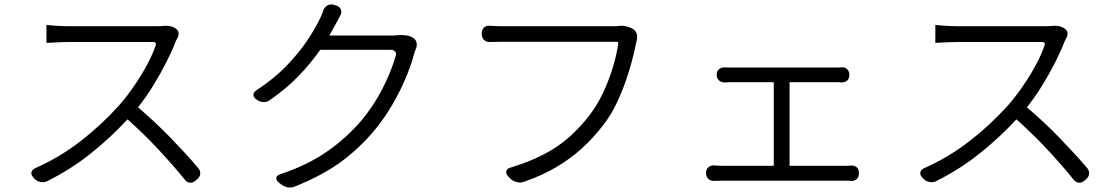

<svg xmlns="http://www.w3.org/2000/svg" viewBox="-20 -813 5040 864"><path d="M771 -684Q782 -677 783.5 -665.5Q785 -654 779 -643Q777 -640 775 -636Q773 -632 771 -627Q754 -583 727.5 -531Q701 -479 669 -427Q637 -375 601 -330Q679 -264 749.5 -191Q820 -118 872 -57Q882 -45 881 -31Q880 -17 867 -6L860 0Q849 10 835 9Q821 8 812 -4Q762 -66 695.5 -137.5Q629 -209 554 -276Q474 -190 385.5 -120Q297 -50 193 2Q180 9 163 6Q146 3 135 -9L130 -15Q119 -26 121.5 -37.5Q124 -49 138 -56Q249 -105 343.5 -178.5Q438 -252 517 -340Q551 -379 583 -425.5Q615 -472 641 -520Q667 -568 681 -610Q683 -616 680 -620Q677 -624 671 -624Q649 -624 606.5 -624Q564 -624 513.5 -624Q463 -624 415 -624Q367 -624 332 -624Q297 -624 287 -624Q270 -624 248.5 -623Q227 -622 210.5 -621Q194 -620 189 -620V-701Q195 -700 212.5 -698.5Q230 -697 251 -696Q272 -695 287 -695Q296 -695 325.5 -695Q355 -695 396.5 -695Q438 -695 483 -695Q528 -695 569.5 -695Q611 -695 640.5 -695Q670 -695 679 -695Q695 -695 705 -695.5Q715 -696 721 -697Q733 -698 747 -695Q761 -692 771 -684Z M1493 -788Q1509 -783 1514 -770Q1519 -757 1511 -743Q1505 -731 1501 -723.5Q1497 -716 1489 -702L1462 -653H1745Q1752 -653 1762 -654Q1772 -655 1773 -655Q1788 -656 1806 -654Q1824 -652 1837 -644Q1850 -637 1854 -623Q1858 -609 1852 -595Q1850 -590 1849.5 -588.5Q1849 -587 1845 -576Q1832 -525 1807 -465Q1782 -405 1747 -344.5Q1712 -284 1668 -230Q1600 -148 1515.5 -85.5Q1431 -23 1305 27Q1290 33 1272.5 29.5Q1255 26 1242 14L1233 7Q1221 -4 1223.5 -14Q1226 -24 1241 -29Q1361 -69 1448.5 -129Q1536 -189 1605 -269Q1664 -340 1702.5 -416.5Q1741 -493 1761 -562Q1764 -573 1758 -581Q1752 -589 1740 -589H1421Q1381 -531 1326 -473.5Q1271 -416 1195 -363Q1182 -353 1166 -353.5Q1150 -354 1136 -364L1133 -366Q1120 -376 1120.5 -387Q1121 -398 1134 -407Q1211 -457 1266.5 -514Q1322 -571 1360 -627Q1398 -683 1419 -728Q1424 -737 1428.5 -748Q1433 -759 1435 -767Q1442 -783 1455 -789.5Q1468 -796 1484 -791Z M2829 -682Q2841 -674 2845 -661.5Q2849 -649 2846 -635Q2846 -634 2845.5 -631.5Q2845 -629 2842 -618Q2832 -565 2812 -498Q2792 -431 2762.5 -365Q2733 -299 2693 -248Q2648 -190 2597 -144Q2546 -98 2483.5 -61Q2421 -24 2338 5Q2322 11 2304 6Q2286 1 2275 -11L2266 -20Q2255 -33 2258.5 -44Q2262 -55 2278 -59Q2363 -85 2426.5 -118Q2490 -151 2539 -194Q2588 -237 2630 -291Q2666 -337 2693 -394Q2720 -451 2737.5 -509Q2755 -567 2762 -615Q2764 -625 2754 -625Q2734 -625 2692.5 -625Q2651 -625 2598 -625Q2545 -625 2489 -625Q2433 -625 2382 -625Q2331 -625 2294.5 -625Q2258 -625 2244 -625Q2222 -625 2208.5 -624.5Q2195 -624 2185 -624Q2169 -623 2158.5 -633Q2148 -643 2148 -659V-664Q2148 -680 2158.5 -689.5Q2169 -699 2185 -697Q2197 -696 2211.5 -695.5Q2226 -695 2245 -695Q2258 -695 2297 -695Q2336 -695 2390 -695Q2444 -695 2502.5 -695Q2561 -695 2614 -695Q2667 -695 2704.5 -695Q2742 -695 2753 -695L2770 -697Q2784 -698 2800.5 -694Q2817 -690 2829 -682Z M3157 -35Q3157 -51 3167.5 -60Q3178 -69 3194 -69Q3202 -68 3208.5 -67.5Q3215 -67 3226 -67H3462V-443H3273Q3268 -443 3259 -443Q3250 -443 3241 -442Q3225 -442 3215 -451.5Q3205 -461 3205 -477Q3205 -492 3215 -501Q3225 -510 3241 -510Q3250 -509 3257.5 -509Q3265 -509 3272 -509H3733Q3746 -509 3753 -509Q3760 -509 3767 -510Q3783 -511 3792.5 -501.5Q3802 -492 3802 -477V-475Q3802 -460 3792.5 -451Q3783 -442 3767 -442Q3760 -443 3753 -443Q3746 -443 3733 -443H3533V-67H3780Q3790 -67 3796 -67Q3802 -67 3809 -68Q3825 -69 3835 -60.5Q3845 -52 3845 -36V-32Q3845 -16 3835 -7Q3825 2 3809 1Q3802 0 3795 0Q3788 0 3780 0H3226Q3214 0 3208 0.5Q3202 1 3194 1Q3178 2 3167.5 -8Q3157 -18 3157 -35Z M4771 -684Q4782 -677 4783.5 -665.5Q4785 -654 4779 -643Q4777 -640 4775 -636Q4773 -632 4771 -627Q4754 -583 4727.5 -531Q4701 -479 4669 -427Q4637 -375 4601 -330Q4679 -264 4749.5 -191Q4820 -118 4872 -57Q4882 -45 4881 -31Q4880 -17 4867 -6L4860 0Q4849 10 4835 9Q4821 8 4812 -4Q4762 -66 4695.5 -137.5Q4629 -209 4554 -276Q4474 -190 4385.5 -120Q4297 -50 4193 2Q4180 9 4163 6Q4146 3 4135 -9L4130 -15Q4119 -26 4121.5 -37.5Q4124 -49 4138 -56Q4249 -105 4343.5 -178.5Q4438 -252 4517 -340Q4551 -379 4583 -425.5Q4615 -472 4641 -520Q4667 -568 4681 -610Q4683 -616 4680 -620Q4677 -624 4671 -624Q4649 -624 4606.5 -624Q4564 -624 4513.5 -624Q4463 -624 4415 -624Q4367 -624 4332 -624Q4297 -624 4287 -624Q4270 -624 4248.5 -623Q4227 -622 4210.5 -621Q4194 -620 4189 -620V-701Q4195 -700 4212.5 -698.5Q4230 -697 4251 -696Q4272 -695 4287 -695Q4296 -695 4325.5 -695Q4355 -695 4396.5 -695Q4438 -695 4483 -695Q4528 -695 4569.5 -695Q4611 -695 4640.5 -695Q4670 -695 4679 -695Q4695 -695 4705 -695.5Q4715 -696 4721 -697Q4733 -698 4747 -695Q4761 -692 4771 -684Z"/></svg>

Font: Chiron GoRound TC N
Style: Regular
Weight: 350
Designer: Ryoko NISHIZUKA 西塚涼子 (kana, bopomofo & ideographs); Paul D. Hunt (Latin, Greek & Cyrillic); Sandoll Communications 산돌커뮤니
Foundry: Adobe
Version: Version 1.000;hotconv 1.1.1;makeotfexe 2.6.0